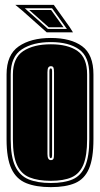

<svg xmlns="http://www.w3.org/2000/svg" viewBox="-20 -758 411 789"><path d="M266 -647 280 -625H172L72 -714L43 -738H201ZM255 -639 194 -724H82L177 -639ZM241 -646H180L100 -717H190ZM189 11Q128 11 87.5 -5.5Q47 -22 27 -64.5Q7 -107 7 -185V-452Q7 -533 57 -567.5Q107 -602 189 -602Q271 -602 317.5 -568Q364 -534 364 -452V-186Q364 -107 345.5 -64.5Q327 -22 288.5 -5.5Q250 11 189 11ZM189 -6Q244 -6 278.5 -21Q313 -36 330 -75.5Q347 -115 347 -186V-452Q347 -525 305 -555Q263 -585 189 -585Q115 -585 69.5 -555Q24 -525 24 -452V-185Q24 -114 42.5 -75Q61 -36 97.5 -21Q134 -6 189 -6ZM189 -15Q136 -15 101.5 -29Q67 -43 50 -80Q33 -117 33 -185V-452Q33 -520 75.5 -548Q118 -576 189 -576Q259 -576 298.5 -548.5Q338 -521 338 -452V-186Q338 -118 322.5 -81Q307 -44 274.5 -29.5Q242 -15 189 -15ZM189 -100Q196 -100 199 -104.5Q202 -109 202 -125V-461Q202 -475 199.5 -480.5Q197 -486 189 -486Q182 -486 178.5 -480.5Q175 -475 175 -461V-125Q175 -100 189 -100ZM189 -108Q183 -108 183 -122V-465Q183 -477 189 -477Q194 -477 194 -465V-122Q194 -108 189 -108Z"/></svg>

Font: Alumni Sans Collegiate One
Style: Regular
Weight: 400
Designer: Robert E. Leuschke
Foundry: Robert E. Leuschke
Version: Version 1.100